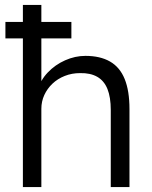

<svg xmlns="http://www.w3.org/2000/svg" viewBox="-20 -760 616 780"><path d="M2 -604V-671H270V-604ZM73 -740H148V-408L133 -393Q144 -434 174 -465.5Q204 -497 244.5 -515Q285 -533 327 -533Q387 -533 427 -510Q467 -487 486.5 -439Q506 -391 506 -317V0H430V-313Q430 -365 416.5 -398.5Q403 -432 375 -448Q347 -464 305 -463Q272 -463 243 -451.5Q214 -440 193 -420Q172 -400 160 -374Q148 -348 148 -318V0H111Q104 0 95 0Q86 0 73 0Z"/></svg>

Font: Mach Light
Style: Regular
Weight: 300
Version: Version 1.002